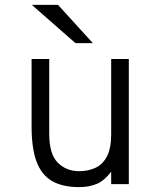

<svg xmlns="http://www.w3.org/2000/svg" viewBox="-20 -752 656 784"><path d="M303 12Q234.5 12 191.8 -13.2Q149 -38.5 129 -92.8Q109 -147 109 -234V-511H181V-206Q181 -123 215.8 -88Q250.5 -53 303 -53Q340 -53 369.8 -66.8Q399.5 -80.5 416.8 -113.5Q434 -146.5 434 -204V-511H506V0H434V-51Q406.5 -14.5 375.5 -1.2Q344.5 12 303 12ZM288 -576 110 -732H217L359 -576Z"/></svg>

Font: Overpass Mono Light
Style: Regular
Weight: 300
Monospace: yes
Designer: Delve Withrington, Dave Bailey
Foundry: Delve Fonts LLC
Version: Version 4.000